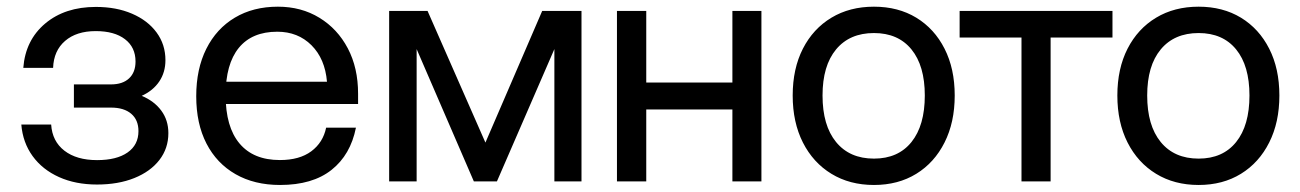

<svg xmlns="http://www.w3.org/2000/svg" viewBox="-20 -532 3811 563"><path d="M395.6 -251Q428.9 -266.2 447 -293.1Q465.1 -319.9 465.1 -355.6Q465.1 -401.5 439.2 -436.7Q413.4 -471.9 367.3 -491.8Q321.2 -511.7 261.1 -511.7Q170.5 -511.7 112.6 -463.1Q54.6 -414.4 48.3 -332.9H135.7Q137.5 -383.3 170.8 -412Q204.1 -440.8 260.7 -440.8Q315.5 -440.8 346.4 -417.1Q377.4 -393.5 377.4 -351.6Q377.4 -319.9 358.5 -302.2Q339.6 -284.5 305.4 -284.5H196.7V-216.5H305.4Q343.5 -216.5 364.8 -198.4Q386 -180.3 386 -147.5Q386 -107.2 354.1 -84.9Q322.1 -62.5 264.6 -62.5Q204.7 -62.5 168.9 -90.1Q133.1 -117.7 130 -166.9H42.5Q46.8 -114 75.7 -74.2Q104.6 -34.5 153.2 -12.7Q201.7 9.1 264.5 9.1Q326.7 9.1 373.9 -9.9Q421.1 -28.9 447.4 -62.9Q473.7 -96.9 473.7 -141.6Q473.7 -179.4 453.1 -207.4Q432.5 -235.5 395.6 -251Z M555.4 -249.8Q555.4 -169.4 585.4 -111.1Q615.4 -52.9 670.6 -21.3Q725.9 10.4 801.2 10.4Q896.4 10.4 952.1 -33.8Q1007.9 -78 1023.7 -157.6H936.3Q927.3 -114.1 892.8 -88.4Q858.3 -62.7 800.7 -62.7Q723.1 -62.7 682.4 -111.2Q641.6 -159.7 641.6 -253Q641.6 -344.1 680.2 -391.6Q718.9 -439 793.1 -439Q853.6 -439 893.4 -399.3Q933.1 -359.5 938.8 -292.4H634.4V-227.1H1030V-257.3Q1030 -332.9 999.9 -390.2Q969.7 -447.5 916.6 -479.9Q863.5 -512.4 794.9 -512.4Q722.5 -512.4 668.6 -480.2Q614.6 -448 585 -388.9Q555.4 -329.9 555.4 -249.8Z M1437.1 0 1605.6 -388.1V0H1685.1V-500H1569.9L1403.4 -113.9L1233.7 -500H1121.1V0H1201.7V-388.1L1369.5 0Z M1789.1 -500V0H1875V-211.1H2127.6V0H2212.7V-500H2127.6V-289.9H1875V-500Z M2304.4 -251.9Q2304.4 -173.3 2334.3 -114.2Q2364.3 -55.1 2417.9 -22.4Q2471.6 10.4 2542.7 10.4Q2613.7 10.4 2666.9 -22.4Q2720 -55.1 2749.7 -114.2Q2779.5 -173.3 2779.5 -252Q2779.5 -330.7 2749.7 -389.2Q2720 -447.7 2666.9 -480.1Q2613.7 -512.4 2542.7 -512.4Q2471.6 -512.4 2418 -480.1Q2364.3 -447.8 2334.3 -389.2Q2304.4 -330.6 2304.4 -251.9ZM2691.8 -252Q2691.8 -164.1 2652.7 -115.5Q2613.6 -66.9 2542.7 -66.9Q2471.4 -66.9 2431.6 -115.5Q2391.9 -164.1 2391.9 -252Q2391.9 -339.2 2431.6 -387.1Q2471.4 -435.1 2542.7 -435.1Q2613.6 -435.1 2652.7 -387.1Q2691.8 -339.2 2691.8 -252Z M3242.1 -500H2793.9V-422H2975.3V0H3060.7V-422H3242.1Z M3256.4 -251.9Q3256.4 -173.3 3286.3 -114.2Q3316.3 -55.1 3369.9 -22.4Q3423.6 10.4 3494.7 10.4Q3565.7 10.4 3618.9 -22.4Q3672 -55.1 3701.7 -114.2Q3731.5 -173.3 3731.5 -252Q3731.5 -330.7 3701.7 -389.2Q3672 -447.7 3618.9 -480.1Q3565.7 -512.4 3494.7 -512.4Q3423.6 -512.4 3370 -480.1Q3316.3 -447.8 3286.3 -389.2Q3256.4 -330.6 3256.4 -251.9ZM3643.8 -252Q3643.8 -164.1 3604.7 -115.5Q3565.6 -66.9 3494.7 -66.9Q3423.4 -66.9 3383.6 -115.5Q3343.9 -164.1 3343.9 -252Q3343.9 -339.2 3383.6 -387.1Q3423.4 -435.1 3494.7 -435.1Q3565.6 -435.1 3604.7 -387.1Q3643.8 -339.2 3643.8 -252Z"/></svg>

Font: Overused Grotesk Light
Style: Regular
Weight: 300
Designer: RandomMaerks
Version: Version 0.005